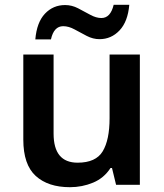

<svg xmlns="http://www.w3.org/2000/svg" viewBox="-20 -769 682 799"><path d="M562 -542V0H463L446 -70H440Q413 -28 367.5 -9Q322 10 271 10Q180 10 128.5 -37Q77 -84 77 -188V-542H203V-213Q203 -92 303 -92Q379 -92 407.5 -139.5Q436 -187 436 -277V-542ZM127 -605Q133 -676 167 -712Q201 -748 251 -748Q279 -748 305 -734.5Q331 -721 355.5 -707.5Q380 -694 402 -694Q440 -694 453 -749H518Q512 -679 477.5 -642.5Q443 -606 394 -606Q367 -606 341 -619.5Q315 -633 290.5 -646.5Q266 -660 243 -660Q204 -660 192 -605Z"/></svg>

Font: Noto Sans SemiBold
Style: Regular
Weight: 600
Designer: Monotype Design Team
Foundry: Monotype Imaging Inc.
Version: Version 2.007